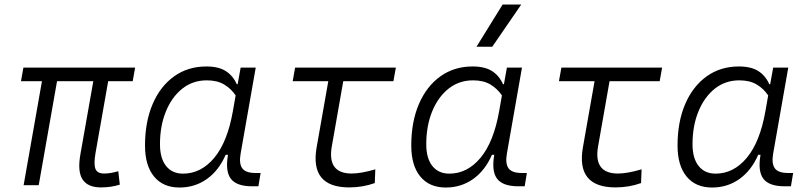

<svg xmlns="http://www.w3.org/2000/svg" viewBox="-20 -815 3556 845"><path d="M424.3 9.8Q366.2 9.8 343.3 -25.4Q320.3 -60.5 334 -136.7L390.6 -457.5H231L150.4 0H84L164.6 -457.5H72.3L83 -517.6H574.7L564 -457.5H456.1L400.4 -141.6Q392.1 -94.2 399.7 -72.8Q407.2 -51.3 438.5 -51.3Q466.3 -51.3 500.5 -61.5L507.3 -2.4Q468.8 9.8 424.3 9.8Z M1025.9 -444.3 1039.1 -517.6H1105.5L1039.1 -139.6Q1031.2 -95.2 1046.1 -74.5Q1061 -53.7 1104 -53.7H1127L1117.2 4.9H1089.8Q1021.5 4.9 996.1 -28.1Q970.7 -61 983.4 -133.8H973.1Q943.4 -64.9 890.6 -27.3Q837.9 10.3 770 10.3Q697.8 10.3 658 -38.1Q618.2 -86.4 618.2 -174.3Q618.2 -278.8 651.9 -357.2Q685.5 -435.5 746.3 -479Q807.1 -522.5 888.2 -522.5Q941.9 -522.5 973.6 -502.2Q1005.4 -481.9 1022 -444.3ZM890.1 -461.4Q828.1 -461.4 782 -424.6Q735.8 -387.7 710 -324.2Q684.1 -260.7 684.1 -180.2Q684.1 -118.2 710.9 -84.5Q737.8 -50.8 785.6 -50.8Q864.7 -50.8 922.9 -120.4Q981 -189.9 1004.9 -325.7L1017.1 -395Q997.1 -424.8 966.6 -443.1Q936 -461.4 890.1 -461.4Z M1517.1 9.8Q1342.8 9.8 1373.5 -166.5L1424.8 -457.5H1268.1L1278.8 -517.6H1722.2L1711.4 -457.5H1490.7L1439.9 -168.5Q1420.4 -51.3 1527.8 -51.3Q1568.8 -51.3 1631.8 -69.8L1629.4 -9.3Q1576.2 9.8 1517.1 9.8Z M2197.8 -444.3 2210.9 -517.6H2277.3L2210.9 -139.6Q2203.1 -95.2 2218 -74.5Q2232.9 -53.7 2275.9 -53.7H2298.8L2289.1 4.9H2261.7Q2193.4 4.9 2168 -28.1Q2142.6 -61 2155.3 -133.8H2145Q2115.2 -64.9 2062.5 -27.3Q2009.8 10.3 1941.9 10.3Q1869.6 10.3 1829.8 -38.1Q1790 -86.4 1790 -174.3Q1790 -278.8 1823.7 -357.2Q1857.4 -435.5 1918.2 -479Q1979 -522.5 2060.1 -522.5Q2113.8 -522.5 2145.5 -502.2Q2177.2 -481.9 2193.8 -444.3ZM2062 -461.4Q2000 -461.4 1953.9 -424.6Q1907.7 -387.7 1881.8 -324.2Q1856 -260.7 1856 -180.2Q1856 -118.2 1882.8 -84.5Q1909.7 -50.8 1957.5 -50.8Q2036.6 -50.8 2094.7 -120.4Q2152.8 -189.9 2176.8 -325.7L2189 -395Q2168.9 -424.8 2138.4 -443.1Q2107.9 -461.4 2062 -461.4ZM2077.1 -609.4 2191.9 -794.9H2273.9L2146.5 -609.4Z M2689 9.8Q2514.6 9.8 2545.4 -166.5L2596.7 -457.5H2439.9L2450.7 -517.6H2894L2883.3 -457.5H2662.6L2611.8 -168.5Q2592.3 -51.3 2699.7 -51.3Q2740.7 -51.3 2803.7 -69.8L2801.3 -9.3Q2748 9.8 2689 9.8Z M3369.6 -444.3 3382.8 -517.6H3449.2L3382.8 -139.6Q3375 -95.2 3389.9 -74.5Q3404.8 -53.7 3447.8 -53.7H3470.7L3460.9 4.9H3433.6Q3365.2 4.9 3339.8 -28.1Q3314.5 -61 3327.1 -133.8H3316.9Q3287.1 -64.9 3234.4 -27.3Q3181.6 10.3 3113.8 10.3Q3041.5 10.3 3001.7 -38.1Q2961.9 -86.4 2961.9 -174.3Q2961.9 -278.8 2995.6 -357.2Q3029.3 -435.5 3090.1 -479Q3150.9 -522.5 3231.9 -522.5Q3285.6 -522.5 3317.4 -502.2Q3349.1 -481.9 3365.7 -444.3ZM3233.9 -461.4Q3171.9 -461.4 3125.7 -424.6Q3079.6 -387.7 3053.7 -324.2Q3027.8 -260.7 3027.8 -180.2Q3027.8 -118.2 3054.7 -84.5Q3081.5 -50.8 3129.4 -50.8Q3208.5 -50.8 3266.6 -120.4Q3324.7 -189.9 3348.6 -325.7L3360.8 -395Q3340.8 -424.8 3310.3 -443.1Q3279.8 -461.4 3233.9 -461.4Z"/></svg>

Font: Cascadia Mono Light
Style: Italic
Weight: 300
Italic angle: -10°
Monospace: yes
Designer: Aaron Bell
Foundry: Saja Typeworks
Version: Version 2404.023; ttfautohint (v1.8.4)